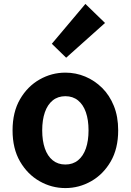

<svg xmlns="http://www.w3.org/2000/svg" viewBox="-20 -944 666 978"><path d="M313 14Q243 14 181.5 -21Q120 -56 82 -121.5Q44 -187 44 -280Q44 -373 82 -438.5Q120 -504 181.5 -539Q243 -574 313 -574Q366 -574 414 -554Q462 -534 500 -496.5Q538 -459 560 -404.5Q582 -350 582 -280Q582 -187 544 -121.5Q506 -56 444.5 -21Q383 14 313 14ZM313 -106Q351 -106 377.5 -127.5Q404 -149 417.5 -188Q431 -227 431 -280Q431 -333 417.5 -372Q404 -411 377.5 -432.5Q351 -454 313 -454Q275 -454 248.5 -432.5Q222 -411 208.5 -372Q195 -333 195 -280Q195 -227 208.5 -188Q222 -149 248.5 -127.5Q275 -106 313 -106ZM317 -650 244 -721 415 -924 515 -827Z"/></svg>

Font: Noto Sans TC Thin
Style: Bold
Weight: 700
Version: Version 2.004-H2;hotconv 1.0.118;makeotfexe 2.5.65603